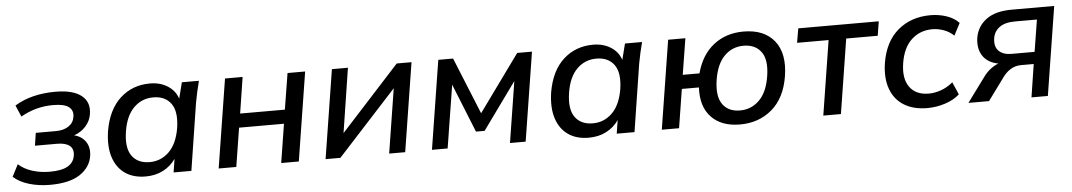

<svg xmlns="http://www.w3.org/2000/svg" viewBox="-33 -795 6065 1086"><g transform="rotate(-5 2999.5 -252.0)"><path d="M217 9Q153 9 98 -7.5Q43 -24 10 -55L45 -123Q77 -94 123.5 -79.5Q170 -65 222 -65Q290 -65 324.5 -85Q359 -105 365 -144Q371 -181 348 -200Q325 -219 276 -219H151L162 -291H276Q320 -291 348.5 -310Q377 -329 382 -363Q388 -398 362.5 -418.5Q337 -439 274 -439Q222 -439 176.5 -426.5Q131 -414 89 -390L61 -455Q156 -513 293 -513Q392 -513 440 -475Q488 -437 476 -368Q470 -331 443.5 -301.5Q417 -272 377 -258Q421 -247 442.5 -214Q464 -181 457 -134Q447 -70 387.5 -30.5Q328 9 217 9Z M557 0ZM760 9Q690 9 643 -24Q596 -57 576.5 -118.5Q557 -180 570 -266Q591 -387 660.5 -450Q730 -513 829 -513Q887 -513 929.5 -486Q972 -459 987 -413L1010 -504H1107Q1099 -473 1092 -442.5Q1085 -412 1080 -383L1020 0H919L931 -76Q903 -36 859.5 -13.5Q816 9 760 9ZM790 -70Q854 -70 900 -115Q946 -160 961 -249Q975 -342 941.5 -387.5Q908 -433 841 -433Q776 -433 730.5 -388Q685 -343 671 -256Q656 -163 689 -116.5Q722 -70 790 -70Z M1175 0 1255 -504H1355L1323 -299H1577L1610 -504H1710L1630 0H1530L1565 -220H1310L1275 0Z M1782 0 1862 -504H1953L1896 -138L2230 -504H2314L2234 0H2143L2201 -366L1866 0Z M2386 0 2466 -504H2550L2681 -182L2914 -504H2998L2918 0H2829L2884 -347L2692 -81H2643L2532 -357L2475 0Z M3073 0ZM3276 9Q3206 9 3159 -24Q3112 -57 3092.5 -118.5Q3073 -180 3086 -266Q3107 -387 3176.5 -450Q3246 -513 3345 -513Q3403 -513 3445.5 -486Q3488 -459 3503 -413L3526 -504H3623Q3615 -473 3608 -442.5Q3601 -412 3596 -383L3536 0H3435L3447 -76Q3419 -36 3375.5 -13.5Q3332 9 3276 9ZM3306 -70Q3370 -70 3416 -115Q3462 -160 3477 -249Q3491 -342 3457.5 -387.5Q3424 -433 3357 -433Q3292 -433 3246.5 -388Q3201 -343 3187 -256Q3172 -163 3205 -116.5Q3238 -70 3306 -70Z M4135 9Q4030 9 3972.5 -51Q3915 -111 3921 -220H3824L3789 0H3691L3771 -504H3869L3836 -299H3931Q3959 -403 4029.5 -458Q4100 -513 4199 -513Q4317 -513 4374.5 -440.5Q4432 -368 4411 -239Q4391 -118 4316.5 -54.5Q4242 9 4135 9ZM4142 -70Q4206 -70 4251.5 -115Q4297 -160 4311 -249Q4326 -342 4292.5 -387.5Q4259 -433 4193 -433Q4128 -433 4083.5 -388Q4039 -343 4025 -256Q4010 -163 4042.5 -116.5Q4075 -70 4142 -70Z M4608 0 4675 -423H4496L4510 -504H4967L4954 -423H4775L4708 0Z M4968 0ZM5199 9Q5120 9 5066.5 -24Q5013 -57 4990.5 -119Q4968 -181 4981 -266Q5001 -387 5076 -450Q5151 -513 5261 -513Q5308 -513 5351.5 -498.5Q5395 -484 5422 -455L5386 -386Q5361 -410 5328.5 -421.5Q5296 -433 5265 -433Q5195 -433 5146.5 -388.5Q5098 -344 5084 -257Q5070 -170 5105 -121Q5140 -72 5214 -72Q5247 -72 5283 -84.5Q5319 -97 5351 -124L5382 -53Q5351 -24 5300.5 -7.5Q5250 9 5199 9Z M5432 0 5535 -140Q5553 -165 5575.5 -182Q5598 -199 5620 -207Q5561 -218 5533 -259Q5505 -300 5514 -363Q5525 -427 5577 -465.5Q5629 -504 5721 -504H5963L5883 0H5790L5819 -187H5748Q5714 -187 5687.5 -170.5Q5661 -154 5642 -127L5549 0ZM5699 -255H5830L5859 -436H5735Q5677 -436 5646 -413Q5615 -390 5609 -352Q5602 -304 5627 -279.5Q5652 -255 5699 -255Z"/></g></svg>

Font: Winston Medium
Style: Italic
Weight: 500
Italic angle: -9°
Designer: Original fonts by Vernon Adams / Changes by Cristiano Sobral
Foundry: Original fonts by Vernon Adams / Changes by Cristiano Sobral
Version: Version 2.503;July 17, 2020;FontCreator 13.0.0.2655 64-bit